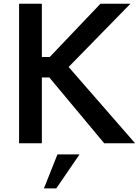

<svg xmlns="http://www.w3.org/2000/svg" viewBox="-20 -770 746 1032"><path d="M348.8 -410 706.2 0H540L245 -353.8H205V0H82.5V-750H205V-463.8H247.5L520 -750H681.2ZM216.2 242.5 288.8 60H407.5L282.5 242.5Z"/></svg>

Font: Now Alt Medium
Style: Regular
Weight: 500
Designer: Alfredo Marco Pradil
Foundry: Alfredo Marco Pradil
Version: Version 1.002;PS 001.002;hotconv 1.0.88;makeotf.lib2.5.64775